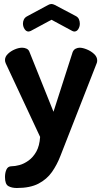

<svg xmlns="http://www.w3.org/2000/svg" viewBox="-20 -721 514 962"><path d="M64 221Q39 221 22 211.5Q5 202 5 166Q5 144 12.5 128Q20 112 38 112Q55 112 77.5 106Q100 100 123 83.5Q146 67 162 38.5Q178 10 181 -35L9 -403Q5 -412 5 -420Q5 -437 19.5 -451Q34 -465 54 -473.5Q74 -482 91 -482Q103 -482 113.5 -477Q124 -472 128 -460L248 -161L344 -460Q349 -472 359 -477Q369 -482 379 -482Q394 -482 415 -473.5Q436 -465 451.5 -450.5Q467 -436 467 -418Q467 -409 464 -403L318 -30Q300 15 283 59.5Q266 104 240.5 140.5Q215 177 173 199Q131 221 64 221ZM123 -563Q111 -563 103 -575.5Q95 -588 95 -603Q95 -614 100 -624Q105 -634 117 -640L221 -696Q230 -701 238 -701Q245 -701 255 -696L359 -641Q371 -635 375.5 -624.5Q380 -614 380 -602Q380 -588 372.5 -575.5Q365 -563 352 -563Q350 -563 347 -564Q344 -565 342 -566L238 -622L134 -566Q131 -565 128 -564Q125 -563 123 -563Z"/></svg>

Font: Dosis
Style: Bold
Weight: 700
Designer: EdgarTolentino, PabloImpallari, IginoMarini
Foundry: EdgarTolentino, PabloImpallari, IginoMarini
Version: Version 3.001; ttfautohint (v1.8.2)